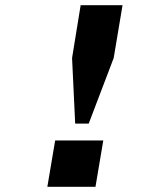

<svg xmlns="http://www.w3.org/2000/svg" viewBox="-20 -718 640 738"><path d="M269 -243 257 -495 290 -698H451L417 -495L321 -243ZM377 -178 347 0H162L192 -178Z"/></svg>

Font: iA Writer Mono V
Style: Regular
Weight: 400
Italic angle: -9.5°
Designer: Mike Abbink, Paul van der Laan, Pieter van Rosmalen
Foundry: Bold Monday
Version: Version 2.000